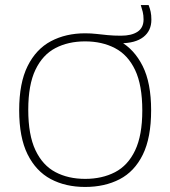

<svg xmlns="http://www.w3.org/2000/svg" viewBox="-20 -734 675 761"><path d="M317.5 7Q240 7 181.2 -24.2Q122.5 -55.5 89.2 -122.5Q56 -189.5 56 -297Q56 -405 89.5 -472.2Q123 -539.5 182 -570.8Q241 -602 317.5 -602Q341 -602 362.5 -599.5Q384 -597 407.2 -594.8Q430.5 -592.5 459.5 -592.5Q501.5 -592.5 525.2 -608.2Q549 -624 549 -657Q549 -673.5 545.8 -686.8Q542.5 -700 538 -714H569Q574.5 -700 577.2 -687Q580 -674 580 -656Q580 -612 548.2 -587.2Q516.5 -562.5 456.5 -562.5L455 -570.5Q512 -539 545.5 -472.2Q579 -405.5 579 -297Q579 -188 546 -121Q513 -54 454 -23.5Q395 7 317.5 7ZM317.5 -25Q384.5 -25 435.8 -51.5Q487 -78 515.5 -137.8Q544 -197.5 544 -296Q544 -396.5 515.5 -456.5Q487 -516.5 435.8 -543.2Q384.5 -570 317.5 -570Q250.5 -570 199.8 -543.5Q149 -517 120.5 -457.5Q92 -398 92 -299Q92 -199 120.5 -138.8Q149 -78.5 199.8 -51.8Q250.5 -25 317.5 -25Z"/></svg>

Font: Encode Sans SC SemiExpanded Thin
Style: Regular
Weight: 250
Width: 6
Designer: Multiple Designers
Foundry: Impallari Type
Version: Version 3.002